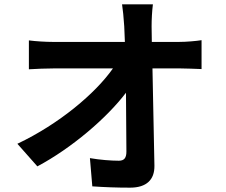

<svg xmlns="http://www.w3.org/2000/svg" viewBox="-20 -821 1040 884"><path d="M60 -159 152 -55C310 -139 472 -278 560 -394L562 -123C562 -94 552 -81 527 -81C493 -81 439 -85 394 -93L405 37C462 41 518 43 579 43C655 43 692 6 691 -58L682 -506H811C838 -506 876 -504 908 -503V-636C884 -632 837 -628 804 -628H679L678 -700C678 -731 680 -770 684 -801H542C546 -775 549 -743 552 -700L555 -628H224C190 -628 142 -631 113 -635V-502C148 -504 191 -506 227 -506H500C420 -392 254 -251 60 -159Z"/></svg>

Font: Noto Sans Mono CJK HK
Style: Bold
Weight: 700
Designer: Ryoko NISHIZUKA 西塚涼子 (kana, bopomofo & ideographs); Paul D. Hunt (Latin, Greek & Cyrillic); Sandoll Communications 산돌커뮤니
Foundry: Adobe
Version: Version 2.004;hotconv 1.0.118;makeotfexe 2.5.65603